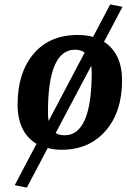

<svg xmlns="http://www.w3.org/2000/svg" viewBox="-20 -670 577 873"><path d="M535 -305Q535 -161 460 -75Q385 11 260 11Q227 11 197 3L102 183L47 172L146 -16Q60 -68 60 -195Q60 -339 132.5 -425Q205 -511 334 -511Q372 -511 403 -502L481 -650L537 -639L453 -480Q535 -426 535 -305ZM321 -444Q198 -444 198 -159Q198 -136 201 -120L365 -431Q347 -444 321 -444ZM397 -341Q397 -353 395 -371L233 -65Q249 -55 274 -55Q397 -55 397 -341Z"/></svg>

Font: Arsenal
Style: Bold Italic
Weight: 700
Italic angle: -9°
Designer: Andrij Shevchenko
Foundry: Stairsfor.com
Version: Version 1.000